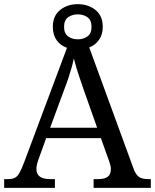

<svg xmlns="http://www.w3.org/2000/svg" viewBox="-20 -903 745 923"><path d="M0 0V-42H19Q39 -42 51 -48Q63 -54 73 -71Q83 -88 95 -120L302 -673Q271 -684 252.5 -709.5Q234 -735 234 -774Q234 -827 269 -855Q304 -883 354 -883Q404 -883 439 -855Q474 -827 474 -774Q474 -737 456 -711.5Q438 -686 409 -675L621 -95Q632 -64 647.5 -53Q663 -42 692 -42H705V0H430V-42H453Q483 -42 498 -53.5Q513 -65 513 -90Q513 -98 511 -107Q509 -116 505 -127L465 -239H202L164 -134Q161 -126 159 -118Q157 -110 156 -103.5Q155 -97 155 -91Q155 -66 171.5 -54Q188 -42 221 -42H244V0ZM221 -289H447L385 -464Q375 -494 365.5 -521Q356 -548 348.5 -573Q341 -598 335 -622Q330 -598 323.5 -575.5Q317 -553 309 -528.5Q301 -504 289 -473ZM354 -714Q381 -714 400.5 -728Q420 -742 420 -774Q420 -806 400.5 -820Q381 -834 354 -834Q327 -834 307.5 -820Q288 -806 288 -774Q288 -742 307.5 -728Q327 -714 354 -714Z"/></svg>

Font: Noto Serif Sinhala
Style: Regular
Weight: 400
Designer: Jelle Bosma - Monotype Design Team
Foundry: Monotype Imaging Inc.
Version: Version 2.006